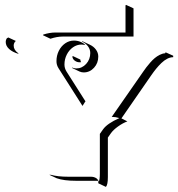

<svg xmlns="http://www.w3.org/2000/svg" viewBox="-20 -708 712 767"><path d="M151.4 -567.4 153.3 -570.1Q179 -578.1 201.4 -578.1H481.4V-686.5L483.4 -688.5L513.4 -674.6V-562H231.4Q207.5 -562 181.4 -553.2ZM2.9 -540Q2.9 -548.8 7.6 -555.2L13.2 -558.3L43.2 -544.4Q34.7 -537.1 34.7 -525.6Q34.7 -508.3 53.2 -495.1L53.7 -492.9Q30 -499.8 16.5 -512.2Q2.9 -524.7 2.9 -540ZM176.8 -9.8H182.9Q210.2 -2 253.9 -2H343.3Q354.2 -2 363 2.9Q371.8 7.8 374.5 18.8Q378.9 8.8 378.9 -14.6V-173.1L391.4 -190.9Q408.2 -214.8 457 -236.3Q441.4 -241 429.9 -241H426.3L552 -421.6Q559.1 -431.6 564.5 -439Q569.8 -446.3 579.7 -457.5Q589.6 -468.8 598.3 -476Q606.9 -483.2 618 -488.9Q629.2 -494.6 639.6 -495.1L641.6 -499L671.9 -485.4V-479.5Q660.4 -479.5 648.3 -473.4Q636.2 -467.3 624.6 -456.1Q613 -444.8 603.5 -433.1Q594 -421.4 583.7 -406.5L465.1 -235.1L488.8 -223.1Q470 -216.1 451.3 -202.6Q432.6 -189.2 423.1 -175.8L410.9 -158.4V-0.7Q410.9 30.3 403.1 38.6L373 24.4Q373 18.8 370.8 14.2H283.9Q234.6 14.2 206.8 4.2ZM205.6 -464.1Q205.6 -485.8 214.8 -504.6Q224.1 -523.4 240.2 -534.7Q256.3 -545.9 275.4 -545.9Q289.1 -545.9 301 -541.1Q313 -536.4 321.3 -528.1L317.6 -528.8Q311.5 -529.8 305.4 -530Q287.1 -530 271.5 -519Q255.9 -508.1 246.7 -489.7Q237.5 -471.4 237.5 -450.2Q237.5 -435.3 245.6 -422.4L320.1 -305.2L321.8 -304.2L309.6 -284.9L213.9 -435.3Q205.3 -448.7 205.6 -464.1ZM268.1 -436.3 268.3 -438.2Q275.9 -434.8 284.4 -434.6Q307.6 -434.6 324.1 -452.6Q340.6 -470.7 340.6 -496.1Q340.6 -510.5 331.7 -522.7Q322.8 -534.9 307.9 -541.7L308.6 -543.7L338.6 -529.5Q354 -522.5 363.3 -509.8Q372.6 -497.1 372.6 -482.2Q372.6 -455.8 355.6 -437.3Q338.6 -418.7 314.5 -418.7Q305.7 -418.7 298.1 -422.1ZM269 -481.9 271 -484.1 301 -470Q301 -465.6 303 -461.4L304.4 -459.7Q301 -459 297.4 -459.2Q287.8 -459.2 279.1 -465.3Q270.3 -471.4 269 -481.9Z"/></svg>

Font: AgreloyOut1
Style: Medium
Weight: 400
Designer: gluk
Foundry: gluk
Version: Version 0.27